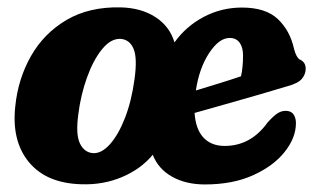

<svg xmlns="http://www.w3.org/2000/svg" viewBox="-20 -489 860 521"><path d="M308 -469Q363.5 -467.5 402 -442.5Q440.5 -417.5 453.5 -374Q485 -418 533 -443.2Q581 -468.5 636.5 -468.5Q701 -468.5 734 -437.2Q767 -406 778 -356Q784 -333 793.5 -327.5Q809.5 -320.5 809.5 -302.5Q809.5 -287.5 799.2 -275.2Q789 -263 761.5 -255.5Q729 -245.5 683.8 -232.5Q638.5 -219.5 591.8 -206.2Q545 -193 508 -182.5Q511 -138 532.2 -115.5Q553.5 -93 589.5 -93Q660.5 -93 706 -156.5Q722.5 -175 734.2 -182.2Q746 -189.5 759.5 -188Q772.5 -186.5 778 -176.2Q783.5 -166 783 -153.5Q782.5 -114.5 752.2 -76.5Q722 -38.5 666.8 -13.5Q611.5 11.5 536 11.5Q484.5 11.5 447 -9.5Q409.5 -30.5 394.5 -69Q362 -30 311 -8.5Q260 13 201 11Q106 8.5 58.5 -49Q11 -106.5 21.5 -201Q29 -275 64 -336.8Q99 -398.5 160.5 -434.8Q222 -471 308 -469ZM603 -386Q574.5 -386 547.5 -345Q520.5 -304 511.5 -243.5Q541.5 -252.5 574.5 -262.8Q607.5 -273 634 -282Q639.5 -306.5 639.5 -338.5Q639.5 -360.5 630.2 -373.2Q621 -386 603 -386ZM232.5 -73.5Q255.5 -72 278.5 -97.8Q301.5 -123.5 319.2 -169.2Q337 -215 345 -274Q353 -331.5 342.5 -356.5Q332 -381.5 307.5 -383.5Q281 -385 257 -355.5Q233 -326 216 -278.5Q199 -231 192.5 -179Q185 -124 197 -99.5Q209 -75 232.5 -73.5Z"/></svg>

Font: Fraunces 72pt S100
Style: Bold Italic
Weight: 700
Italic angle: -16°
Version: Version 1.000; ttfautohint (v1.8.3)